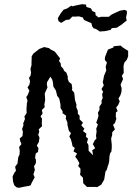

<svg xmlns="http://www.w3.org/2000/svg" viewBox="-20 -893 642 914"><path d="M94 -4 71 1 59 -1 48 -11 42 -29 40 -53 48 -70 56 -80 52 -99 64 -116V-123L67 -145L73 -157L74 -175L71 -193L82 -207L76 -222L74 -234L87 -245L89 -266L85 -278L92 -298L90 -304L99 -327L96 -338L107 -355L106 -372L108 -400L111 -414L105 -431L112 -441L120 -461L111 -477L120 -490L123 -506L118 -523L125 -532L128 -547L125 -565L130 -583V-596L131 -626L140 -639L153 -649L167 -660L190 -669L213 -664L222 -657L238 -649L242 -646L266 -615L261 -603L269 -591L270 -578L281 -566L285 -556L296 -547L303 -527L302 -519L308 -503L321 -493L324 -472L322 -465L333 -452L335 -437L337 -417L344 -395L343 -383L350 -367L351 -351L359 -342V-325L375 -309L367 -296L382 -280L375 -269L391 -257L389 -242L399 -233L394 -215L401 -203L402 -175L423 -154L419 -178L433 -187L422 -207L431 -225L439 -233L437 -247L440 -268L438 -280L446 -300L438 -309L444 -325L449 -342L446 -356L454 -371L453 -385L464 -401L463 -413L469 -427L466 -444L471 -456L463 -469L474 -487L469 -502L472 -514L475 -532L486 -558L483 -575L489 -595L479 -608L480 -622L494 -657L520 -667L521 -673L554 -676L566 -666L590 -651V-625L584 -609L572 -595L568 -579L569 -546L560 -532L566 -517L554 -490L559 -473L558 -455L553 -439L544 -424L550 -410L543 -394L533 -381L540 -364L532 -358L531 -338L534 -328L527 -307L518 -299L527 -277L514 -263V-251L509 -233L512 -204V-188L510 -171L504 -163L501 -148L500 -127L497 -112L494 -105L488 -84L482 -76L476 -38L462 -14L442 -2L434 -3H394L376 -21L375 -47L361 -61L363 -74V-90L352 -103L358 -116L348 -134L338 -147L347 -162L330 -172L336 -189L325 -197L323 -210L317 -231L310 -243L318 -259L308 -270L301 -299V-310L293 -328L295 -342L278 -354V-363L268 -379V-395L262 -424L252 -437L250 -446L246 -462L234 -481L232 -500L229 -513L220 -528L204 -502L203 -490L206 -477L193 -448L194 -433L195 -416L191 -395L193 -383L179 -369L183 -353L173 -339L180 -328L179 -307L180 -292L164 -277L167 -267L162 -251L168 -238L165 -217L155 -200L163 -188L161 -170L150 -162L147 -142L151 -132V-117L142 -101L146 -84L139 -63L145 -49L130 -21L126 -11L117 -8ZM419 -767 415 -783 400 -789 380 -798 374 -810 356 -815 339 -814H324L311 -800L294 -798L271 -784L259 -792L255 -806L270 -831L283 -847L300 -853L319 -866L325 -863L341 -867L370 -873L390 -871L391 -860L413 -853L420 -840L434 -834L435 -821L449 -810L461 -813H498L510 -823L522 -829L535 -835L551 -842L573 -846L584 -841V-828L580 -810L583 -795L570 -785L555 -773L551 -771L536 -761L512 -759L507 -751L481 -745L455 -743L437 -755L426 -758Z"/></svg>

Font: Winky Rough Light
Style: Italic
Weight: 300
Italic angle: -8.97852°
Designer: Simon Atzbach
Foundry: typofactur
Version: Version 1.206; ttfautohint (v1.8.4.7-5d5b)